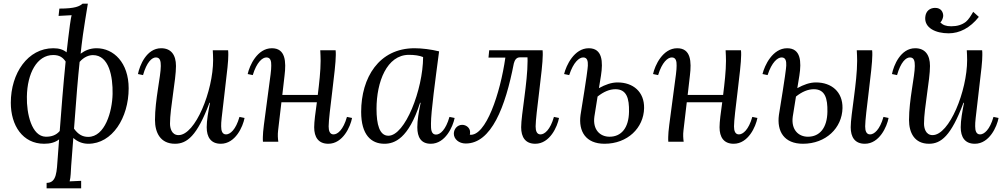

<svg xmlns="http://www.w3.org/2000/svg" viewBox="-20 -775 5485 1050"><path d="M431.6 -754.9C415.5 -741.2 392.6 -728 304.7 -728L300.3 -688L371.6 -691.9C368.7 -678.2 367.2 -673.8 362.3 -638.2C356 -591.8 350.1 -541 344.2 -488.8C325.7 -503.9 303.2 -511.2 271.5 -511.2C132.3 -511.2 39.1 -375 39.1 -212.9C39.1 -88.9 104 11.2 221.2 11.2C253.9 11.2 281.2 4.4 303.2 -12.7L295.9 85C290 163.1 291 225.1 234.9 225.1V254.9H423.8V213.9L360.8 216.8C367.2 193.8 367.2 161.1 369.1 133.8L380.9 -20.5C402.8 -1 430.2 11.2 462.9 11.2C593.8 11.2 683.6 -130.9 683.6 -292C683.6 -432.1 601.6 -511.2 508.3 -511.2C471.7 -511.2 444.3 -498.5 420.9 -481.4C424.3 -514.6 428.7 -547.9 433.6 -585C439.5 -629.9 452.6 -705.1 460.4 -754.9ZM230.5 -27.3C152.8 -28.8 125 -153.8 127 -246.1C128.9 -374 182.1 -474.1 271 -474.1C305.2 -474.1 323.7 -460.9 338.9 -438.5C325.7 -307.6 314.9 -169.9 306.6 -58.6C288.1 -36.6 262.7 -26.9 230.5 -27.3ZM595.7 -261.2C593.8 -164.1 553.7 -26.4 462.4 -26.4C430.2 -26.4 406.7 -41 384.8 -71.3C397.9 -250 406.2 -349.1 415.5 -436.5C439.9 -464.4 467.3 -473.6 488.3 -473.6C576.7 -473.6 597.7 -355 595.7 -261.2Z M762.2 -364.3C782.2 -435.1 810.5 -460.9 832.5 -460.9C856.4 -460.9 859.4 -439 859.4 -414.1C859.4 -356.9 827.6 -230 827.6 -119.1C827.6 -49.8 856.9 11.2 937 11.2C1002 11.2 1057.6 -30.8 1125.5 -212.9H1128.4C1118.7 -163.1 1110.4 -116.7 1110.4 -79.1C1110.4 -24.9 1133.3 11.2 1187.5 11.2C1267.6 11.2 1308.6 -83 1317.4 -129.9L1289.6 -135.7C1269.5 -64.9 1238.3 -40 1216.3 -40C1195.3 -40 1189.5 -60.1 1189.5 -84C1189.5 -113.8 1190.4 -113.8 1208.5 -270C1223.6 -396 1228.5 -439.9 1228.5 -474.1C1228.5 -484.9 1228.5 -491.2 1227.5 -500H1143.6C1144.5 -482.9 1145.5 -466.8 1145.5 -446.8C1145.5 -277.8 1048.3 -36.1 956.5 -36.1C917.5 -36.1 909.7 -76.2 909.7 -99.1C909.7 -183.1 942.4 -337.9 942.4 -414.1C942.4 -476.1 914.6 -511.2 861.3 -511.2C781.2 -511.2 743.7 -417 734.4 -370.1Z M1877.4 -135.7C1857.4 -64.9 1826.2 -40 1804.2 -40C1783.2 -40 1777.3 -60.1 1777.3 -84C1777.3 -146 1816.4 -397.9 1816.4 -474.1C1816.4 -484.9 1816.4 -491.2 1815.4 -500H1731.4C1732.4 -480.5 1733.4 -461.9 1733.4 -442.4C1733.4 -386.7 1725.6 -319.3 1717.8 -255.9H1523.9L1536.1 -361.8C1545.4 -437.5 1542 -511.2 1466.8 -511.2C1387.2 -511.2 1344.7 -417 1334.5 -370.1L1362.3 -364.3C1383.8 -435.1 1415 -460.9 1437 -460.9C1460 -460.9 1463.9 -439.9 1463.4 -416C1462.9 -386.2 1461.9 -382.3 1440.9 -226.1C1424.3 -100.1 1418 -60.1 1417.5 -25.9C1417.5 -15.1 1417 -8.8 1418 0H1502C1499.5 -19 1498 -38.1 1501 -62.5L1519 -215.8H1712.9C1705.1 -160.2 1698.2 -109.4 1698.2 -79.1C1698.2 -24.9 1721.2 11.2 1775.4 11.2C1855.5 11.2 1896.5 -83 1905.3 -129.9Z M2280.3 -212.9C2270 -163.1 2262.2 -116.7 2262.2 -79.1C2262.2 -24.9 2282.2 11.2 2335.9 11.2C2416 11.2 2457 -83 2466.3 -129.9L2438 -135.7C2418 -64.9 2387.2 -39.1 2365.2 -39.1C2335.9 -39.1 2336.9 -71.8 2336.9 -99.1C2336.9 -164.1 2360.4 -335 2381.3 -494.1C2337.9 -504.9 2287.1 -511.2 2247.1 -511.2C2052.2 -511.2 1955.1 -350.1 1955.1 -163.1C1955.1 -37.1 2010.3 11.2 2082 11.2C2137.2 11.2 2213.9 -16.1 2277.3 -212.9ZM2216.3 -475.1C2247.1 -475.1 2273.9 -471.2 2293.9 -462.9C2293 -284.2 2195.3 -32.7 2104 -32.7C2055.2 -32.7 2039.1 -94.7 2039.1 -179.7C2039.1 -326.7 2095.2 -475.1 2216.3 -475.1Z M3009.3 -135.7C2989.3 -64.9 2958 -40 2936 -40C2915 -40 2909.2 -60.1 2909.2 -84C2909.2 -146 2948.2 -397.9 2948.2 -474.1C2948.2 -484.9 2948.2 -491.2 2947.3 -500H2655.3L2651.4 -460H2743.7C2715.8 -264.2 2637.2 -28.3 2549.3 -38.1C2550.3 -42 2550.8 -45.9 2550.8 -52.7C2550.8 -75.7 2529.3 -92.3 2507.8 -92.3C2480.5 -92.3 2461.9 -68.8 2461.9 -43.9C2461.9 -14.6 2489.3 9.8 2526.9 9.8C2667 9.8 2743.7 -189 2790 -428.2C2794.9 -446.8 2804.2 -461.4 2823.2 -461.4H2864.7L2865.2 -442.4C2865.2 -323.2 2830.1 -147.5 2830.1 -79.1C2830.1 -24.9 2853 11.2 2907.2 11.2C2987.3 11.2 3028.3 -83 3037.1 -129.9Z M3266.6 -361.8C3278.3 -437.5 3274.9 -511.2 3199.7 -511.2C3120.1 -511.2 3076.2 -417 3064.9 -370.1L3092.8 -364.3C3115.7 -435.1 3147.5 -460.9 3169.4 -460.9C3192.4 -460.9 3195.8 -439.9 3194.8 -416C3193.8 -399.4 3189.9 -362.3 3154.8 -146.5C3142.6 -56.2 3183.6 11.2 3286.1 11.2C3411.6 11.2 3500.5 -75.2 3502.4 -184.1C3503.9 -272.9 3442.4 -324.2 3357.4 -324.2C3322.8 -324.2 3290.5 -312 3255.4 -293ZM3248 -247.1C3281.2 -273.4 3313.5 -287.1 3345.7 -287.1C3407.2 -287.1 3421.4 -236.8 3419.9 -163.6C3418.5 -75.7 3377.9 -27.3 3313.5 -27.3C3261.2 -27.3 3220.7 -65.9 3230.5 -137.2Z M4094.2 -135.7C4074.2 -64.9 4043 -40 4021 -40C4000 -40 3994.1 -60.1 3994.1 -84C3994.1 -146 4033.2 -397.9 4033.2 -474.1C4033.2 -484.9 4033.2 -491.2 4032.2 -500H3948.2C3949.2 -480.5 3950.2 -461.9 3950.2 -442.4C3950.2 -386.7 3942.4 -319.3 3934.6 -255.9H3740.7L3752.9 -361.8C3762.2 -437.5 3758.8 -511.2 3683.6 -511.2C3604 -511.2 3561.5 -417 3551.3 -370.1L3579.1 -364.3C3600.6 -435.1 3631.8 -460.9 3653.8 -460.9C3676.8 -460.9 3680.7 -439.9 3680.2 -416C3679.7 -386.2 3678.7 -382.3 3657.7 -226.1C3641.1 -100.1 3634.8 -60.1 3634.3 -25.9C3634.3 -15.1 3633.8 -8.8 3634.8 0H3718.8C3716.3 -19 3714.8 -38.1 3717.8 -62.5L3735.8 -215.8H3929.7C3921.9 -160.2 3915 -109.4 3915 -79.1C3915 -24.9 3938 11.2 3992.2 11.2C4072.3 11.2 4113.3 -83 4122.1 -129.9Z M4351.6 -361.8C4363.3 -437.5 4359.9 -511.2 4284.7 -511.2C4205.1 -511.2 4161.1 -417 4149.9 -370.1L4177.7 -364.3C4200.7 -435.1 4232.4 -460.9 4254.4 -460.9C4277.3 -460.9 4280.8 -439.9 4279.8 -416C4278.8 -399.4 4274.9 -362.3 4239.7 -146.5C4227.5 -56.2 4268.6 11.2 4371.1 11.2C4496.6 11.2 4585.4 -75.2 4587.4 -184.1C4588.9 -272.9 4527.3 -324.2 4442.4 -324.2C4407.7 -324.2 4375.5 -312 4340.3 -293ZM4811.5 -135.7C4791.5 -64.9 4760.3 -40 4738.3 -40C4717.3 -40 4711.4 -60.1 4711.4 -84C4711.4 -146 4750.5 -397.9 4750.5 -474.1C4750.5 -484.9 4750.5 -491.2 4749.5 -500H4665.5C4666.5 -480.5 4667.5 -461.9 4667.5 -442.4C4667.5 -323.2 4632.3 -147.5 4632.3 -79.1C4632.3 -24.9 4655.3 11.2 4709.5 11.2C4789.6 11.2 4830.6 -83 4839.4 -129.9ZM4333 -247.1C4366.2 -273.4 4398.4 -287.1 4430.7 -287.1C4492.2 -287.1 4506.3 -236.8 4504.9 -163.6C4503.4 -75.7 4462.9 -27.3 4398.4 -27.3C4346.2 -27.3 4305.7 -65.9 4315.4 -137.2Z M5302.2 -710.4C5290.5 -690.4 5277.3 -668 5262.2 -655.8C5240.7 -639.2 5214.8 -631.3 5182.1 -631.3C5153.8 -631.3 5137.2 -637.7 5122.6 -651.9C5132.8 -663.1 5137.2 -677.2 5138.2 -687.5C5138.7 -705.6 5128.4 -732.9 5092.8 -731.9C5067.4 -731.4 5043 -716.8 5040 -681.2C5034.7 -622.1 5097.2 -592.8 5168 -592.8C5227.1 -592.8 5284.7 -621.6 5333 -682.6ZM4885.7 -364.3C4905.8 -435.1 4934.1 -460.9 4956.1 -460.9C4980 -460.9 4982.9 -439 4982.9 -414.1C4982.9 -356.9 4951.2 -230 4951.2 -119.1C4951.2 -49.8 4980.5 11.2 5060.5 11.2C5125.5 11.2 5181.2 -30.8 5249 -212.9H5252C5242.2 -163.1 5233.9 -116.7 5233.9 -79.1C5233.9 -24.9 5256.8 11.2 5311 11.2C5391.1 11.2 5432.1 -83 5440.9 -129.9L5413.1 -135.7C5393.1 -64.9 5361.8 -40 5339.8 -40C5318.8 -40 5313 -60.1 5313 -84C5313 -113.8 5314 -113.8 5332 -270C5347.2 -396 5352.1 -439.9 5352.1 -474.1C5352.1 -484.9 5352.1 -491.2 5351.1 -500H5267.1C5268.1 -482.9 5269 -466.8 5269 -446.8C5269 -277.8 5171.9 -36.1 5080.1 -36.1C5041 -36.1 5033.2 -76.2 5033.2 -99.1C5033.2 -183.1 5065.9 -337.9 5065.9 -414.1C5065.9 -476.1 5038.1 -511.2 4984.9 -511.2C4904.8 -511.2 4867.2 -417 4857.9 -370.1Z"/></svg>

Font: Lora Italic
Style: Regular
Weight: 400
Italic angle: -3°
Designer: Olga Karpushina, Alexei Vanyashin
Foundry: Cyreal
Version: Version 1.011;PS 001.011;hotconv 1.0.70;makeotf.lib2.5.58329